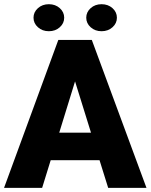

<svg xmlns="http://www.w3.org/2000/svg" viewBox="-21 -903 725 923"><path d="M457.5 -132.8H222.7L181.6 0H-1.5L259.3 -710.9H420.4L683.1 0H499ZM263.7 -265.1H416.5L339.8 -511.7ZM140.1 -817.9Q140.1 -844.7 161.4 -863.8Q182.6 -882.8 213.9 -882.8Q245.1 -882.8 266.4 -863.8Q287.6 -844.7 287.6 -817.9Q287.6 -791 266.4 -772Q245.1 -752.9 213.9 -752.9Q182.6 -752.9 161.4 -772Q140.1 -791 140.1 -817.9ZM393.6 -817.9Q393.6 -844.7 414.8 -863.8Q436 -882.8 467.3 -882.8Q498.5 -882.8 519.8 -863.8Q541 -844.7 541 -817.9Q541 -791 519.8 -772Q498.5 -752.9 467.3 -752.9Q436 -752.9 414.8 -772Q393.6 -791 393.6 -817.9Z"/></svg>

Font: Roboto Black
Style: Regular
Weight: 900
Designer: Google
Version: Version 2.134; 2016